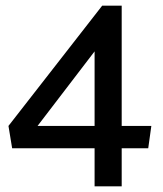

<svg xmlns="http://www.w3.org/2000/svg" viewBox="-20 -591 576 680"><path d="M516 -145H411V-571H342L10 -145L23 -66H315V69H411V-66H505ZM315 -409V-145H113Z"/></svg>

Font: Catamaran Medium
Style: Regular
Weight: 500
Designer: Pria Ravichandran
Version: Version 2.000